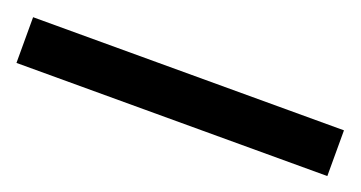

<svg xmlns="http://www.w3.org/2000/svg" viewBox="-28 -49 556 296"><g transform="rotate(20 250.0 99.5)"><path d="M505 137.5H-5V62.5H505Z"/></g></svg>

Font: Funnel Sans SemiBold
Style: Regular
Weight: 600
Designer: NORD ID, Kristian Moeller
Foundry: Dicotype
Version: Version 1.000